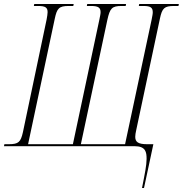

<svg xmlns="http://www.w3.org/2000/svg" viewBox="-43 -734 918 964"><path d="M670 210H680L727 -10H695C651 -10 636 -21 636 -47C636 -56 638 -68 641 -81L760 -641C771 -693 782 -704 831 -704H853L855 -714H656L654 -704H678C714 -704 724 -695 724 -672C724 -662 721 -651 718 -634L585 -10H363L496 -634C509 -693 519 -704 568 -704H588L590 -714H395L393 -704H415C451 -704 462 -695 462 -673C462 -663 459 -652 456 -636L323 -10H98L232 -640C243 -692 253 -704 302 -704H325L327 -714H129L127 -704H149C185 -704 196 -696 196 -673C196 -664 194 -653 191 -636L72 -70C61 -21 50 -10 2 -10H-21L-23 0H633C689 0 693 30 693 64C693 95 684 140 670 210Z"/></svg>

Font: Noto Serif Display ExtraCondensed ExtraLight
Style: Italic
Weight: 200
Width: 2
Italic angle: -12°
Designer: Monotype Design Team
Foundry: Monotype Imaging Inc.
Version: Version 2.009